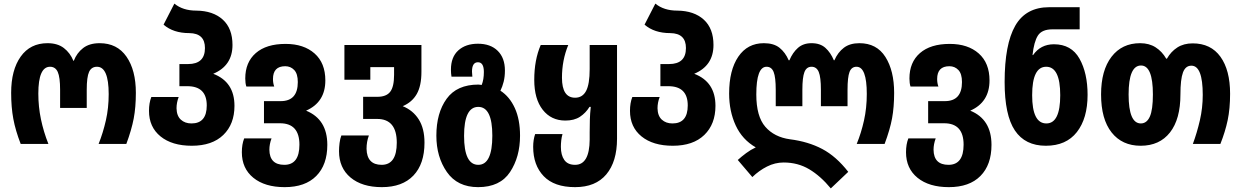

<svg xmlns="http://www.w3.org/2000/svg" viewBox="-20 -800 6898 1067"><path d="M95 0H249Q222 -68 207.5 -137.5Q193 -207 193 -280Q193 -429 258 -429Q288 -429 301 -400Q314 -371 314 -301V-200H462V-301Q462 -372 475 -400.5Q488 -429 519 -429Q584 -429 584 -277Q584 -200 568.5 -131.5Q553 -63 528 0H682Q711 -78 723 -141Q735 -204 735 -284Q735 -410 683 -485Q631 -560 534 -560Q477 -560 442 -533Q407 -506 390 -462H388Q370 -506 335 -533Q300 -560 244 -560Q148 -560 95 -485.5Q42 -411 42 -284Q42 -204 54 -139.5Q66 -75 95 0Z M1046 10Q1159 10 1221 -50Q1283 -110 1283 -212Q1283 -345 1165 -390Q1272 -435 1272 -550Q1272 -642 1218 -691Q1164 -740 1071 -741Q996 -741 949 -780L889 -663Q943 -616 1032 -616Q1119 -615 1119 -533Q1119 -444 1025 -444H977V-321H1021Q1129 -321 1129 -214Q1129 -114 1044 -114Q1008 -114 985 -135Q962 -156 961 -198Q961 -230 973 -261H821Q808 -228 808 -184Q808 -94 872 -42Q936 10 1046 10Z M1562 240Q1676 240 1737.5 178Q1799 116 1799 5Q1799 -137 1681 -185Q1788 -232 1788 -353Q1788 -450 1728 -503Q1668 -556 1567 -556Q1460 -556 1401.5 -505Q1343 -454 1343 -364Q1343 -337 1349 -319H1504Q1497 -338 1497 -361Q1497 -432 1565 -432Q1595 -432 1615 -411Q1635 -390 1635 -344Q1635 -238 1540 -238H1447V-115H1536Q1644 -115 1644 4Q1644 116 1560 116Q1478 116 1477 32Q1477 1 1489 -31H1337Q1324 2 1324 46Q1324 136 1388 188Q1452 240 1562 240Z M2102 240Q2216 240 2277.5 175.5Q2339 111 2339 -7Q2339 -86 2307 -136.5Q2275 -187 2218 -210Q2270 -232 2296 -277.5Q2322 -323 2322 -401V-550H1894V-357H2038V-427H2170V-384Q2170 -318 2148.5 -290Q2127 -262 2077 -262H1998V-139H2076Q2185 -139 2185 -7Q2185 116 2101 116Q2019 116 2017 27Q2017 -13 2030 -47H1877Q1870 -29 1867 -5Q1864 19 1864 40Q1864 133 1928 186.5Q1992 240 2102 240Z M2637 240Q2759 240 2814.5 156Q2870 72 2870 -46Q2870 -136 2841 -199.5Q2812 -263 2761 -296Q2772 -318 2779 -346Q2786 -374 2786 -408Q2786 -478 2746 -517.5Q2706 -557 2636 -557Q2568 -557 2527 -520Q2486 -483 2486 -413Q2486 -392 2489 -374H2605Q2603 -392 2603 -402Q2603 -454 2636 -454Q2669 -454 2669 -400Q2669 -358 2657 -328Q2645 -330 2639 -330Q2519 -330 2462 -251Q2405 -172 2405 -46Q2405 72 2463.5 156Q2522 240 2637 240ZM2638 116Q2559 116 2559 -45Q2559 -206 2638 -206Q2716 -206 2716 -46Q2716 116 2638 116Z M3176 240Q3290 240 3349.5 169Q3409 98 3409 -29V-550H3257V-416Q3257 -332 3237 -294.5Q3217 -257 3176 -257Q3103 -257 3103 -368Q3103 -465 3138 -550H2985Q2949 -467 2949 -356Q2949 -250 2996 -190Q3043 -130 3122 -130Q3171 -130 3203 -151Q3235 -172 3256 -206H3263Q3259 -168 3258 -135.5Q3257 -103 3257 -65V-24Q3256 116 3176 116Q3135 116 3116 89Q3097 62 3097 16Q3097 -1 3099 -19.5Q3101 -38 3106 -55H2954Q2943 -23 2943 16Q2943 118 3001.5 179Q3060 240 3176 240Z M3719 10Q3832 10 3894 -50Q3956 -110 3956 -212Q3956 -345 3838 -390Q3945 -435 3945 -550Q3945 -642 3891 -691Q3837 -740 3744 -741Q3669 -741 3622 -780L3562 -663Q3616 -616 3705 -616Q3792 -615 3792 -533Q3792 -444 3698 -444H3650V-321H3694Q3802 -321 3802 -214Q3802 -114 3717 -114Q3681 -114 3658 -135Q3635 -156 3634 -198Q3634 -230 3646 -261H3494Q3481 -228 3481 -184Q3481 -94 3545 -42Q3609 10 3719 10Z M4597 247 4694 155Q4627 69 4549.5 28Q4472 -13 4370 -26Q4283 -38 4233 -95.5Q4183 -153 4183 -275Q4183 -429 4240 -429Q4268 -429 4279.5 -399.5Q4291 -370 4291 -301V-210H4439V-301Q4439 -370 4450.5 -399.5Q4462 -429 4490 -429Q4518 -429 4530 -400Q4542 -371 4542 -301V-210H4690V-301Q4690 -371 4701 -400Q4712 -429 4740 -429Q4797 -429 4797 -278Q4797 -200 4781.5 -130.5Q4766 -61 4741 0H4896Q4926 -80 4937.5 -142.5Q4949 -205 4949 -284Q4949 -407 4900.5 -483.5Q4852 -560 4756 -560Q4703 -560 4669.5 -534.5Q4636 -509 4617 -465H4614Q4596 -508 4567 -534Q4538 -560 4490 -560Q4444 -560 4414.5 -534Q4385 -508 4367 -465H4363Q4344 -509 4312 -534.5Q4280 -560 4225 -560Q4134 -560 4083 -485Q4032 -410 4032 -280Q4032 -182 4068.5 -103Q4105 -24 4180 19Q4152 32 4126.5 51Q4101 70 4080 89L4161 184Q4198 148 4242.5 125.5Q4287 103 4335 103Q4414 103 4477 140.5Q4540 178 4597 247Z M5253 240Q5367 240 5428.5 178Q5490 116 5490 5Q5490 -137 5372 -185Q5479 -232 5479 -353Q5479 -450 5419 -503Q5359 -556 5258 -556Q5151 -556 5092.5 -505Q5034 -454 5034 -364Q5034 -337 5040 -319H5195Q5188 -338 5188 -361Q5188 -432 5256 -432Q5286 -432 5306 -411Q5326 -390 5326 -344Q5326 -238 5231 -238H5138V-115H5227Q5335 -115 5335 4Q5335 116 5251 116Q5169 116 5168 32Q5168 1 5180 -31H5028Q5015 2 5015 46Q5015 136 5079 188Q5143 240 5253 240Z M5792 10Q5905 10 5964.5 -66Q6024 -142 6024 -273Q6024 -394 5979 -474Q5934 -554 5837 -554Q5763 -554 5721 -494H5718Q5726 -568 5748 -602.5Q5770 -637 5829 -637H5980V-760H5811Q5681 -760 5622 -657Q5563 -554 5563 -344Q5563 -160 5620 -75Q5677 10 5792 10ZM5795 -114Q5716 -114 5716 -271Q5716 -429 5794 -429Q5872 -429 5872 -271Q5872 -114 5795 -114Z M6319 10Q6424 10 6482 -64Q6540 -138 6540 -275Q6540 -359 6554 -397Q6568 -435 6601 -435Q6664 -435 6664 -273Q6664 -200 6648 -131Q6632 -62 6609 0H6762Q6789 -68 6802.5 -132Q6816 -196 6816 -279Q6816 -410 6762.5 -484.5Q6709 -559 6608 -559Q6558 -559 6522.5 -536Q6487 -513 6465 -474H6461Q6438 -514 6402 -537Q6366 -560 6316 -560Q6215 -560 6157 -484.5Q6099 -409 6099 -275Q6099 -138 6157.5 -64Q6216 10 6319 10ZM6320 -114Q6252 -114 6252 -275Q6252 -436 6321 -436Q6387 -436 6387 -275Q6387 -190 6370 -152Q6353 -114 6320 -114Z"/></svg>

Font: Noto Sans Georgian Condensed Extra
Style: Regular
Weight: 800
Width: 3
Designer: Monotype Design Team
Foundry: Monotype Imaging Inc.
Version: Version 1.901